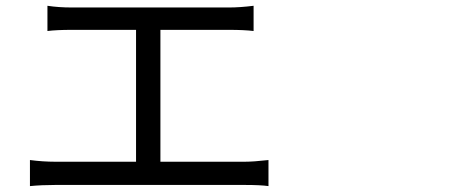

<svg xmlns="http://www.w3.org/2000/svg" viewBox="-20 -673 1540 654"><path d="M82 -39.1V-127.9Q126 -122.1 168 -122.1H443.4V-571.3H223.6Q173.8 -571.3 141.6 -567.4V-653.3Q179.7 -647.5 223.6 -647.5H760.7Q796.9 -647.5 843.8 -653.3V-567.4Q811.5 -571.3 760.7 -571.3H526.4V-122.1H813.5Q843.8 -122.1 894.5 -127.9V-39.1Q868.2 -43 813.5 -43H168Q122.1 -43 82 -39.1Z"/></svg>

Font: Bpmf GenYo Gothic R
Style: R
Weight: 400
Foundry: But Ko
Version: Version 1.320